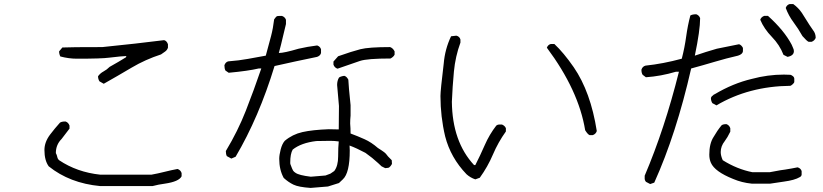

<svg xmlns="http://www.w3.org/2000/svg" viewBox="-20 -865 4040 942"><path d="M489 -454 468 -466Q461 -477 461 -491Q472 -506 488 -514.5Q504 -523 518 -537Q568 -565 598 -584L600 -590Q582 -590 515 -582Q479 -577 358 -577Q317 -577 276 -588Q270 -600 270 -613L286 -632Q326 -634 482 -634Q651 -651 785 -668Q798 -665 804 -648V-631Q800 -619 790 -612Q780 -605 770 -598Q693 -573 625.5 -533Q558 -493 489 -454ZM728 48H472Q322 34 219 -49Q198 -78 198 -129Q198 -168 226 -205Q248 -234 274 -263Q282 -269 301 -269Q315 -265 321 -249V-234L282 -183Q254 -155 254 -114Q259 -105 261 -95Q263 -85 270 -79Q358 -20 472 -8H723Q756 -14 787.5 -22Q819 -30 851 -36Q866 -31 871 -16V0Q858 26 789 36Q758 40 728 48Z M1636 -528Q1621 -533 1616 -548V-563L1639 -589Q1707 -613 1748 -623.5Q1789 -634 1894 -634Q1908 -629 1916 -613V-597Q1911 -586 1896 -578Q1782 -578 1746 -566ZM1115 -87 1093 -99Q1088 -108 1088 -124Q1147 -222 1186 -321.5Q1225 -421 1262 -529H1249Q1199 -517 1102 -508L1086 -519Q1081 -529 1081 -545Q1087 -561 1100 -564Q1153 -568 1196 -576Q1239 -584 1284 -592Q1300 -650 1310 -688.5Q1320 -727 1325 -770Q1335 -785 1340.5 -786Q1346 -787 1363 -787Q1378 -782 1383 -768V-747Q1374 -712 1367 -680.5Q1360 -649 1348 -605Q1374 -605 1445 -626Q1488 -636 1536 -642Q1551 -637 1555 -623V-605Q1552 -592 1536 -586L1431 -564L1327 -541Q1250 -289 1136 -96ZM1505 2 1577 -4 1601 -13 1620 -26Q1639 -51 1639 -97Q1639 -143 1642 -171Q1622 -174 1600 -174L1532 -173Q1457 -164 1416 -131Q1404 -110 1404 -68Q1404 -60 1405 -59Q1414 -34 1418 -28Q1422 -22 1430 -17Q1447 -5 1505 2ZM1504 57Q1445 53 1420 41Q1395 29 1372 8Q1350 -32 1350 -86Q1350 -104 1357 -131.5Q1364 -159 1377 -174Q1415 -206 1464 -217Q1513 -228 1593 -231L1642 -230L1643 -345Q1634 -440 1634 -448Q1634 -469 1643 -484Q1649 -490 1669 -493Q1681 -490 1689 -474Q1690 -445 1700 -349V-298Q1698 -278 1698 -259Q1700 -237 1700 -210Q1735 -197 1768.5 -182Q1802 -167 1834 -139L1851 -128Q1868 -117 1873 -111Q1880 -100 1902 -79L1903 -61Q1902 -58 1896 -50Q1890 -42 1883.5 -41.5Q1877 -41 1870 -40L1852 -49L1835 -65Q1807 -91 1773 -115Q1730 -138 1695 -151L1696 -127Q1696 -16 1662 15L1643 33L1589 50Z M2888 -202H2873Q2864 -205 2851 -226Q2819 -422 2663 -631Q2669 -646 2682 -649H2700Q2745 -607 2795 -535Q2878 -414 2908 -222Q2903 -207 2888 -202ZM2312 15Q2288 7 2269 -10Q2191 -91 2164 -196Q2141 -293 2141 -394Q2141 -421 2157 -553Q2163 -624 2193 -687L2219 -690Q2235 -686 2239 -671V-656Q2214 -588 2207 -514Q2200 -440 2197 -366Q2199 -170 2306 -55H2312Q2336 -102 2358.5 -153.5Q2381 -205 2415 -249Q2422 -254 2428 -254H2443Q2457 -248 2462 -236V-220Q2424 -167 2398.5 -107Q2373 -47 2334 7Z M3495 -348 3475 -359Q3468 -370 3468 -384Q3470 -392 3477 -396Q3482 -402 3487 -403Q3576 -456 3669 -478Q3747 -499 3826 -499L3858 -498Q3863 -497 3870 -491.5Q3877 -486 3877 -478V-464Q3877 -459 3870 -452.5Q3863 -446 3858 -444Q3654 -442 3495 -348ZM3759 36H3668Q3619 31 3577 13Q3487 -23 3468 -66Q3460 -84 3460 -106Q3460 -161 3481 -193Q3498 -223 3520 -250Q3527 -256 3544 -256Q3558 -251 3563 -236V-219Q3549 -190 3536 -173Q3516 -148 3516 -119Q3516 -101 3526 -79Q3596 -35 3672 -20H3756Q3824 -33 3832 -33Q3864 -38 3893 -44Q3908 -40 3913 -26V-8Q3912 0 3904 4Q3879 19 3826 26ZM3170 38 3149 27Q3143 19 3143 13V-3Q3241 -233 3311 -513H3296Q3222 -491 3149 -486L3133 -498Q3127 -507 3127 -523Q3132 -539 3147 -543Q3233 -552 3325 -577Q3339 -631 3346.5 -685.5Q3354 -740 3367 -789Q3377 -795 3396 -795Q3410 -790 3415 -776Q3415 -716 3389 -592Q3444 -611 3497 -626L3606 -648Q3618 -644 3625 -630V-613Q3623 -599 3601 -592Q3544 -579 3487 -562Q3430 -545 3371 -529Q3298 -208 3190 31ZM3962 -660H3947Q3938 -664 3917 -688Q3897 -724 3873 -756Q3849 -788 3835 -826Q3840 -841 3854 -845H3872Q3897 -827 3914 -802Q3962 -725 3969 -717Q3982 -701 3982 -679Q3976 -665 3962 -660ZM3844 -586 3824 -596Q3805 -645 3767 -684Q3729 -723 3710 -768Q3714 -781 3729 -787H3748Q3827 -716 3864 -646Q3868 -635 3871.5 -628.5Q3875 -622 3875 -614Q3875 -592 3844 -586Z"/></svg>

Font: Yozai
Style: Regular
Weight: 400
Designer: LXGW / Y.OzVox
Foundry: LXGW / Y.OzVox
Version: Version 0.861;October 22, 2024